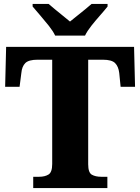

<svg xmlns="http://www.w3.org/2000/svg" viewBox="-20 -951 709 971"><path d="M148 0V-57H178Q207 -57 225.5 -68.5Q244 -80 244 -122V-649H170Q125 -649 108 -632Q91 -615 88 -582L79 -512H6L11 -714H658L663 -512H590L583 -582Q579 -615 562 -632Q545 -649 500 -649H426V-120Q426 -78 444.5 -67.5Q463 -57 492 -57H523V0ZM259 -771Q248 -794 227 -820.5Q206 -847 183.5 -873Q161 -899 145 -918V-931H226Q238 -920 258 -904Q278 -888 298.5 -871Q319 -854 334 -842Q349 -854 370 -871Q391 -888 411 -904Q431 -920 443 -931H524V-918Q509 -899 486 -873Q463 -847 442 -820.5Q421 -794 410 -771Z"/></svg>

Font: Noto Serif ExtraBold
Style: Regular
Weight: 800
Designer: Monotype Design Team
Foundry: Monotype Imaging Inc.
Version: Version 2.014